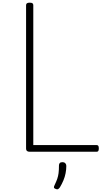

<svg xmlns="http://www.w3.org/2000/svg" viewBox="-20 -1135 789 1436"><path d="M202 0Q175 0 175 -23V-1096Q175 -1106 181.5 -1110.5Q188 -1115 202 -1115Q217 -1115 223 -1110.5Q229 -1106 229 -1096V-50H703Q711 -50 715 -44.5Q719 -39 719 -25Q719 -11 715 -5.5Q711 0 703 0ZM396 278Q385 274 383.5 267.5Q382 261 389 248Q401 223 408 203Q415 183 418 160Q421 137 421 102Q421 91 427 84.5Q433 78 446 78Q461 78 468.5 86Q476 94 476 106Q476 133 470.5 161Q465 189 454 215Q443 241 428 266Q421 276 414 279.5Q407 283 396 278Z"/></svg>

Font: Playwrite FR Moderne ExtraLight
Style: Regular
Weight: 250
Version: Version 1.002